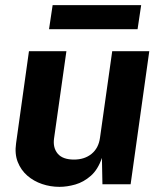

<svg xmlns="http://www.w3.org/2000/svg" viewBox="-20 -716 626 746"><path d="M211 10Q176 10 143.5 -1Q111 -12 86.2 -33.5Q61.5 -55 49 -86.5Q36.5 -118 42.5 -159.5L92.5 -517H238L190 -178Q185 -142 204.2 -119Q223.5 -96 267.5 -96Q308.5 -96 335.8 -118.2Q363 -140.5 368.5 -180.5L416 -517H560L487.5 0H378L376 -102.5Q360.5 -57 332.8 -32.8Q305 -8.5 272.8 0.8Q240.5 10 211 10ZM170.5 -602.5 184.5 -696H528.5L514.5 -602.5Z"/></svg>

Font: Public Sans Thin
Style: Bold Italic
Weight: 700
Italic angle: -8°
Version: Version 2.001